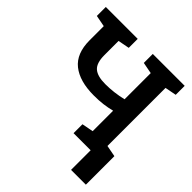

<svg xmlns="http://www.w3.org/2000/svg" viewBox="-231 -876 1218 1218"><g transform="rotate(45 377.5 -267.5)"><path d="M444.3 0V-80.1L521 -94.7V-278.3Q483.9 -269 447.8 -264.4Q411.6 -259.8 366.2 -259.8Q238.3 -259.8 168.9 -315.2Q99.6 -370.6 99.6 -488.8V-615.7L22.9 -630.4V-710.9H309.1V-630.4L232.4 -615.7V-488.8Q232.4 -417.5 264.2 -389.9Q295.9 -362.3 366.2 -362.3Q443.4 -362.3 521 -380.9V-615.7L444.3 -630.4V-710.9H730.5V-630.4L653.8 -615.7V-94.7L730.5 -80.1V0ZM597.7 175.8V-73.7H730.5V175.8Z"/></g></svg>

Font: Roboto Slab SemiBold
Style: Regular
Weight: 600
Designer: Google
Version: Version 2.001; ttfautohint (v1.8.3)